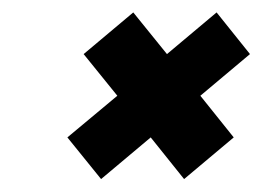

<svg xmlns="http://www.w3.org/2000/svg" viewBox="-20 -387 418 306"><path d="M220.2 -168 141.1 -101.6 87.4 -168 167 -234.4 113.3 -300.8 192.4 -367.2 246.1 -300.8 325.2 -367.2 378.4 -300.8 299.3 -234.4 352.5 -168 273.4 -101.6Z"/></svg>

Font: Lambda
Style: Italic
Weight: 400
Italic angle: -11°
Designer: GGBotNet
Version: 0.22